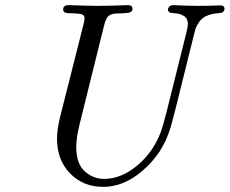

<svg xmlns="http://www.w3.org/2000/svg" viewBox="-20 -703 891 745"><path d="M201.2 -165Q201.2 -200.2 212.9 -248L306.2 -617.2Q308.1 -629.4 308.1 -631.8Q308.1 -644 297.1 -647.5Q286.1 -650.9 251 -651.9H247.1Q225.1 -651.9 225.1 -666Q225.1 -683.1 246.1 -683.1Q249 -683.1 263.4 -682.6Q277.8 -682.1 304 -681.2Q330.1 -680.2 359.9 -680.2Q396 -680.2 422.1 -681.2Q448.2 -682.1 460.2 -682.6Q472.2 -683.1 475.1 -683.1Q494.1 -683.1 494.1 -668.9Q494.1 -655.8 478 -653.3Q461.9 -650.9 438.5 -650.9Q415 -650.9 403.8 -643.1Q391.6 -635.3 383.8 -604L288.1 -217.8Q275.9 -167 275.9 -132.8Q275.9 -67.9 308.8 -38.3Q341.8 -8.8 383.8 -8.8Q449.7 -8.8 512 -60.3Q574.2 -111.8 604 -190.9Q611.8 -211.9 625 -263.2L704.1 -580.1Q709 -602.1 709 -608.9Q709 -630.9 694.6 -640.4Q680.2 -649.9 660.6 -651.4Q641.1 -652.8 638.2 -654.8Q626 -663.6 636.2 -676.8Q641.1 -682.6 651.9 -683.1Q653.8 -683.1 666 -682.6Q678.2 -682.1 699.2 -681.2Q720.2 -680.2 745.1 -680.2Q770 -680.2 789.6 -680.7Q809.1 -681.2 820.1 -681.6Q831.1 -682.1 834 -682.1Q851.1 -682.1 851.1 -668.9Q851.1 -660.2 844.5 -656Q837.9 -651.9 828.9 -651.9Q819.8 -651.9 804.9 -648.9Q790 -646 776.9 -639.2Q760.7 -630.4 751 -615.2Q741.2 -600.1 738.5 -591.1Q735.8 -582 731 -562L658.2 -269Q657.2 -266.1 653.1 -250.5Q648.9 -234.9 647.9 -230.5Q647 -226.1 642.6 -210.9Q638.2 -195.8 635.5 -189.5Q632.8 -183.1 627.4 -168.9Q622.1 -154.8 617.4 -147Q612.8 -139.2 606 -126.5Q599.1 -113.8 591.6 -104Q584 -94.2 574.5 -82.5Q564.9 -70.8 554.2 -60.1Q472.2 22 379.9 22Q302.7 22 252 -30Q201.2 -82 201.2 -165Z"/></svg>

Font: CMU Classical Serif
Style: Italic
Weight: 500
Italic angle: -14.04°
Version: Version 0.7.0